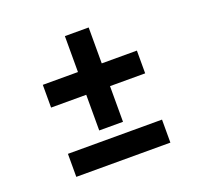

<svg xmlns="http://www.w3.org/2000/svg" viewBox="-94 -681 720 698"><g transform="rotate(-20 266.0 -331.5)"><path d="M224 -579H316V-440H452V-352H316V-214H224V-352H88V-440H224ZM88 -173H452V-84H88Z"/></g></svg>

Font: Reem Kufi Ink
Style: Regular
Weight: 400
Designer: Khaled Hosny
Version: Version 1.7